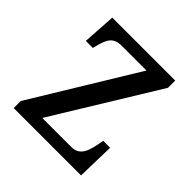

<svg xmlns="http://www.w3.org/2000/svg" viewBox="-149 -653 770 770"><g transform="rotate(45 236.5 -268.0)"><path d="M37 0H419L423 -161H384L379 -136C370 -88 356 -53 311 -53H146L417 -495V-536H60L51 -395H91L93 -403C106 -455 117 -483 167 -483H307L37 -40Z"/></g></svg>

Font: Noto Serif Sinhala SemiCondensed
Style: Regular
Weight: 400
Width: 4
Designer: Jelle Bosma - Monotype Design Team
Foundry: Monotype Imaging Inc.
Version: Version 2.007